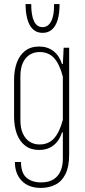

<svg xmlns="http://www.w3.org/2000/svg" viewBox="-20 -749 419 941"><path d="M180 172Q120 172 86.5 137Q53 102 53 45H83Q83 99 110 122Q137 145 181 145Q218 145 241.5 130.5Q265 116 276.5 90Q288 64 288 29V-100H284Q271 -59 242 -36.5Q213 -14 172 -14Q131 -14 103.5 -35Q76 -56 62.5 -93Q49 -130 49 -177V-358Q49 -405 62.5 -442Q76 -479 103.5 -500Q131 -521 172 -521Q213 -521 242 -498.5Q271 -476 284 -435H288L292 -515H319V9Q319 67 301.5 103Q284 139 252.5 155.5Q221 172 180 172ZM174 -41Q218 -41 245 -71Q272 -101 288 -162V-373Q272 -435 245 -464.5Q218 -494 174 -494Q147 -494 126 -481Q105 -468 92.5 -442Q80 -416 80 -375V-160Q80 -120 92.5 -93.5Q105 -67 126 -54Q147 -41 174 -41ZM189 -588Q148 -588 127 -624Q106 -660 105 -729H133Q133 -673 147 -644.5Q161 -616 189 -616Q216 -616 231 -645Q246 -674 245 -729H272Q272 -683 262.5 -651.5Q253 -620 234.5 -604Q216 -588 189 -588Z"/></svg>

Font: Hubot Sans Condensed ExtraLight
Style: Regular
Weight: 200
Width: 3
Designer: Deni Anggara
Foundry: GitHub, Inc., Subsidiary of Microsoft Corporation
Version: Version 2.000